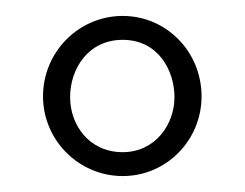

<svg xmlns="http://www.w3.org/2000/svg" viewBox="-20 -630 307 241"><path d="M34 -509C34 -454 79 -409 134 -409C189 -409 233 -454 233 -509C233 -565 189 -610 134 -610C79 -610 34 -565 34 -509ZM199 -508C199 -474 175 -439 134 -439C92 -439 68 -473 68 -508C68 -544 91 -580 134 -580C179 -580 199 -541 199 -508Z"/></svg>

Font: Libertinus Serif Display
Style: Regular
Weight: 400
Designer: Philipp H. Poll, Khaled Hosny
Foundry: Caleb Maclennan
Version: Version 7.050;RELEASE